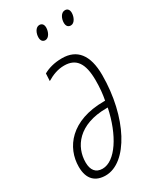

<svg xmlns="http://www.w3.org/2000/svg" viewBox="-186 -779 709 852"><g transform="rotate(-30 168.5 -353.0)"><path d="M291 -644C310 -644 322 -670 322 -691C322 -707 314 -716 301 -716C280 -716 269 -690 269 -670C269 -653 277 -644 291 -644ZM160 -644C179 -644 191 -670 191 -691C191 -707 183 -716 170 -716C150 -716 139 -690 139 -670C139 -653 147 -644 160 -644ZM92 10C205 10 301 -170 301 -384C301 -488 259 -538 183 -538C142 -538 111 -528 88 -515L86 -477C114 -494 143 -505 175 -505C236 -505 264 -466 264 -378C264 -341 261 -309 255 -279H249C80 -279 7 -182 7 -83C7 -18 41 10 92 10ZM95 -23C60 -23 43 -46 43 -85C43 -164 99 -247 244 -247H250C224 -121 161 -23 95 -23Z"/></g></svg>

Font: Noto Sans ExtraCondensed ExtraLight
Style: Italic
Weight: 200
Width: 2
Italic angle: -12°
Designer: Monotype Design Team
Foundry: Monotype Imaging Inc.
Version: Version 2.013